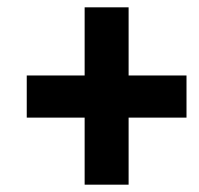

<svg xmlns="http://www.w3.org/2000/svg" viewBox="-20 -616 543 524"><path d="M331 -410V-596H211V-410H53V-295H211V-112H331V-295H489V-410Z"/></svg>

Font: Noto Sans Display SemiCondensed Extra
Style: Italic
Weight: 800
Width: 4
Italic angle: -12°
Designer: Monotype Design Team
Foundry: Monotype Imaging Inc.
Version: Version 1.900